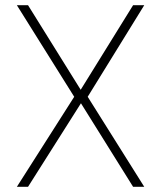

<svg xmlns="http://www.w3.org/2000/svg" viewBox="-20 -720 621 740"><path d="M88 -700 291 -374 493 -700H536L318 -347L536 0H493L292 -322L88 0H45L266 -347L45 -700Z"/></svg>

Font: TitilliumMaps29L
Style: 1 wt
Weight: 100
Designer: Campivisivi
Foundry: Accademia di Belle Arti di Urbino and students of MA course of Visual design
Version: Version 001.001